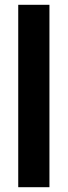

<svg xmlns="http://www.w3.org/2000/svg" viewBox="-20 -780 282 800"><path d="M186 0H56V-760H186Z"/></svg>

Font: Noto Sans Thai ExtCond
Style: Bold
Weight: 700
Width: 2
Designer: Monotype Design Team
Foundry: Monotype Imaging Inc.
Version: Version 2.002; ttfautohint (v1.8.4.7-5d5b)